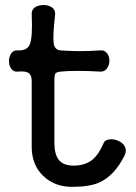

<svg xmlns="http://www.w3.org/2000/svg" viewBox="-20 -722 540 760"><path d="M105.5 -402.3V-140.6Q105.5 -69.3 151.4 -25.4Q196.3 17.6 264.6 17.6Q335.9 17.6 374 0Q433.6 -27.3 473.6 -107.4Q482.4 -127 473.6 -142.6Q465.8 -157.2 447.3 -165Q428.7 -172.9 412.1 -169.9Q394.5 -168 389.6 -154.3Q371.1 -110.4 344.7 -88.9Q315.4 -66.4 271.5 -66.4Q231.4 -66.4 212.9 -88.9Q195.3 -111.3 195.3 -156.2V-402.3Q195.3 -424.8 199.2 -430.7Q203.1 -436.5 218.8 -438.5Q245.1 -441.4 289.1 -441.4Q334 -441.4 376 -438.5Q393.6 -437.5 403.3 -451.2Q413.1 -463.9 413.1 -481.4Q413.1 -500 403.3 -511.7Q393.6 -524.4 376 -522.5Q335 -519.5 288.1 -519.5Q249 -520.5 218.8 -522.5Q195.3 -525.4 192.4 -551.8Q188.5 -576.2 198.2 -666Q199.2 -683.6 184.6 -693.4Q171.9 -702.1 152.3 -702.1Q132.8 -702.1 119.1 -693.4Q104.5 -683.6 105.5 -666Q109.4 -575.2 98.6 -547.9Q87.9 -520.5 50.8 -522.5Q34.2 -524.4 24.4 -510.7Q15.6 -498 15.6 -480.5Q15.6 -461.9 24.4 -450.2Q34.2 -436.5 50.8 -438.5Q79.1 -441.4 92.8 -433.6Q105.5 -424.8 105.5 -402.3Z"/></svg>

Font: GungsuhChe
Style: Regular
Weight: 400
Monospace: yes
Version: Version 2.21